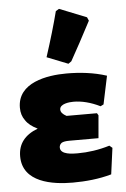

<svg xmlns="http://www.w3.org/2000/svg" viewBox="-55 -817 568 868"><g transform="rotate(-5 229.0 -383.0)"><path d="M419 -141C370 -126 321 -119 273 -119C251 -119 195 -119 195 -152C195 -161 199 -168 206 -173C213 -177 225 -179 241 -179H373L382 -282L376 -292H238C221 -301 212 -311 212 -323C212 -349 256 -353 274 -353C312 -353 352 -343 395 -322L409 -329L436 -457C378 -476 315 -483 254 -483C166 -483 31 -461 31 -347C31 -324 37 -305 49 -289C60 -272 78 -258 103 -246C43 -223 13 -184 13 -128C13 -9 148 11 240 11C298 11 360 5 416 -11L432 -130ZM246 -777 231 -768C216 -709 196 -641 171 -564L267 -526L281 -536C308 -584 340 -643 376 -712L369 -728Z"/></g></svg>

Font: Luna Sans Black
Style: Regular
Weight: 900
Designer: Juan Pablo del Peral
Foundry: Huerta Tipografica
Version: Version 2.001; ttfautohint (v1.5)